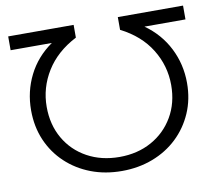

<svg xmlns="http://www.w3.org/2000/svg" viewBox="-78 -792 1009 890"><g transform="rotate(-10 426.5 -347.0)"><path d="M838 -700V-635H645Q717 -584 755.5 -508Q794 -432 794 -344Q794 -267 766 -203Q738 -139 688.5 -92Q639 -45 572 -19.5Q505 6 427 6Q348 6 281.5 -19.5Q215 -45 165 -92Q115 -139 87.5 -203Q60 -267 60 -344Q60 -432 98 -508Q136 -584 209 -635H15V-700H323V-640Q230 -592 182 -514.5Q134 -437 134 -347Q134 -263 171.5 -198Q209 -133 275.5 -96.5Q342 -60 427 -60Q512 -60 578 -96.5Q644 -133 682 -198Q720 -263 720 -347Q720 -438 672 -515.5Q624 -593 531 -640V-700Z"/></g></svg>

Font: Montserrat
Style: Regular
Weight: 400
Designer: Julieta Ulanovsky
Foundry: Julieta Ulanovsky
Version: Version 9.000; ttfautohint (v1.8.4.7-5d5b)